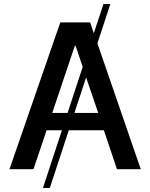

<svg xmlns="http://www.w3.org/2000/svg" viewBox="-20 -839 745 952"><path d="M527 -819H493L445 -674L427 -728H279L27 0H146L211 -193H287L193 93H227L321 -193H495L560 0H678L463 -624ZM239 -279 351 -612H355L390 -507L315 -279ZM349 -279 407 -455 467 -279Z"/></svg>

Font: Wafeq Medium
Style: Regular
Weight: 500
Designer: Rasmus Andersson & Azza Alameddine
Foundry: Google & TypeTogether
Version: Version 3.000;January 28, 2025;FontCreator 15.0.0.3014 64-bi